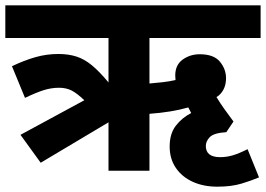

<svg xmlns="http://www.w3.org/2000/svg" viewBox="-20 -642 1000 722"><path d="M133 -30 57 -135 297 -265Q270 -291 249.5 -301.5Q229 -312 202 -312Q173 -312 144.5 -303Q116 -294 74 -274L25 -393Q71 -415 113 -427Q155 -439 199 -439Q237 -439 267 -429.5Q297 -420 325.5 -396.5Q354 -373 388 -332V-499H0V-622H960V-499H542V-328Q567 -330 592.5 -333Q618 -336 640 -341Q639 -350 639 -358Q639 -398 667 -418Q695 -438 731 -438Q784 -438 807 -410Q830 -382 830 -348Q830 -323 820 -304.5Q810 -286 794 -277Q808 -254 823 -233Q838 -212 858 -185L831 -145Q784 -142 769 -126.5Q754 -111 754 -93Q754 -51 808 -51Q831 -51 854 -57.5Q877 -64 911 -81L954 25Q926 37 888 48.5Q850 60 797 60Q745 60 704.5 41.5Q664 23 641 -11Q618 -45 618 -91Q618 -139 641 -169Q664 -199 699 -217Q693 -229 688 -238Q657 -229 620 -223Q583 -217 542 -214V0H388V-182Z"/></svg>

Font: Noto Sans ExtraBold
Style: Italic
Weight: 800
Italic angle: -12°
Designer: Monotype Design Team
Foundry: Monotype Imaging Inc.
Version: Version 2.013; ttfautohint (v1.8.4.7-5d5b)